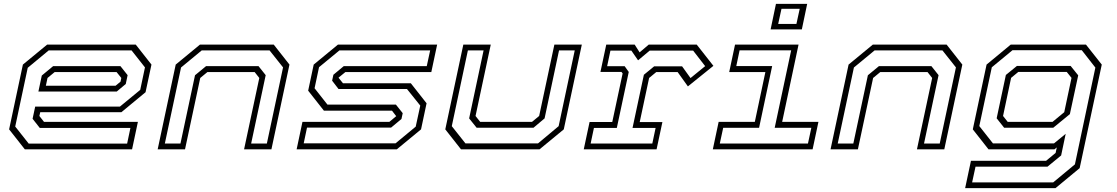

<svg xmlns="http://www.w3.org/2000/svg" viewBox="-20 -770 5758 990"><path d="M680 -540 761 -437 730.5 -294.5 606 -191.5H187.5L183 -172L207 -141.5H691L661 0H108L27 -103L98 -437L223 -540ZM658.5 -510H231L123 -420.5L58.5 -117.5L128 -29.5H635.5L652.5 -110.5H185L148 -157.5L161.5 -220.5H598.5L703 -306.5L727.5 -422.5ZM601 -429 638 -382.5 628.5 -337 582 -298H178L195.5 -380.5L254 -429ZM581 -398.5H262L225 -368L216.5 -328H576L601.5 -349L605.5 -368Z M793 0 886 -437 1011 -540H1391.5L1472.5 -437L1379.5 0H1238.5L1317 -368L1293 -398.5H1049.5L1012.5 -368L934 0ZM830 -30H910.5L985.5 -382L1042.5 -429H1313L1350 -382.5L1275 -30H1356L1439.5 -422.5L1370 -510H1020L913.5 -422Z M1509.5 0 1539.5 -141.5H1987.5L2023 -171L2001 -199.5H1650L1569 -302.5L1597.5 -437L1722.5 -540H2234L2204 -398.5H1761L1725.5 -369.5L1748.5 -340.5H2098.5L2179.5 -237.5L2151 -103L2026 0ZM1546 -31H2019.5L2123.5 -117L2147 -225.5L2078.5 -311H1725.5L1692.5 -354L1699 -384.5L1752.5 -429H2180.5L2198 -510H1730L1625 -423.5L1602 -315L1668.5 -230.5H2021.5L2056.5 -186.5L2050 -156.5L1996.5 -112H1563Z M2357 0 2276 -103 2369 -540H2510.5L2432 -172L2456 -141.5H2723L2760 -172L2838.5 -540H2980L2887 -103L2762 0ZM2380 -30.5H2754L2860.5 -119.5L2943.5 -510H2862.5L2788 -159.5L2731 -111.5H2437.5L2399 -159.5L2473.5 -510H2392.5L2309.5 -119.5Z M2990 0 3020 -141H3137L3190.5 -391.5L3184.5 -399H3076L3106 -540H3252.5L3278 -500L3325 -540H3572.5L3658.5 -430.5L3527 -324.5L3474 -398.5H3364L3327 -368L3278.5 -140.5H3395.5L3365.5 0ZM3025.5 -30H3343.5L3360.5 -110.5H3241.5L3300 -384.5L3353 -428H3497L3540.5 -367.5L3616 -429L3554 -509H3330L3270 -459L3235.5 -509H3127.5L3110.5 -428.5H3201L3222 -399L3160.5 -110.5H3042.5Z M3953.5 -618.5 3981 -750H4142L4114.5 -618.5ZM3992.5 -646.5H4086.5L4103.5 -724.5H4009.5ZM3655.5 0 3685.5 -141.5H3872L3926.5 -398.5H3740L3770 -540H4097.5L4013 -141.5H4200L4170 0ZM3691.5 -30H4146L4163.5 -111H3974.5L4059.5 -510.5H3793.5L3776.5 -429.5H3961.5L3894 -111H3709Z M4262.5 0 4355.5 -437 4480.5 -540H4861L4942 -437L4849 0H4708L4786.5 -368L4762.5 -398.5H4519L4482 -368L4403.5 0ZM4299.5 -30H4380L4455 -382L4512 -429H4782.5L4819.5 -382.5L4744.5 -30H4825.5L4909 -422.5L4839.5 -510H4489.5L4383 -422Z M4956.5 200 4986.5 59H5374L5423 18.5L5429 -10L5417 0H5077L4996 -103L5067 -437L5191.5 -540H5579.5L5661 -437L5547 97L5422.5 200ZM4992.5 170.5H5410.5L5522.5 77.5L5628 -421.5L5558 -511H5200.5L5094 -423L5029.5 -120L5100 -30.5H5414.5L5475 -80L5451.5 31.5L5381 89.5H5010ZM5157.5 -111.5 5119 -160 5166.5 -383.5 5223.5 -430H5500.5L5539.5 -381.5L5496.5 -181.5L5411 -111.5ZM5176 -141.5H5407L5467.5 -191.5L5505 -368.5L5480.5 -399H5230.5L5193.5 -368.5L5152 -172Z"/></svg>

Font: Tourney Expanded Light
Style: Italic
Weight: 300
Width: 7
Italic angle: -12°
Designer: Tyler Finck
Foundry: Etcetera Type Co
Version: Version 1.010; ttfautohint (v1.8.3)